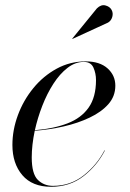

<svg xmlns="http://www.w3.org/2000/svg" viewBox="-20 -705 496 735"><path d="M393.5 -618.5 257.5 -556 256.5 -557 351 -673Q367 -688.5 383.5 -684.2Q400 -680 407 -667.5Q414 -655 409.8 -640.2Q405.5 -625.5 393.5 -618.5ZM101.5 -102.5Q101.5 -39.5 124.8 -16.5Q148 6.5 183 6.5Q249.5 6.5 300.2 -33.5Q351 -73.5 380 -129.5L381.5 -129Q352.5 -72 300.2 -31Q248 10 175.5 10Q103.5 10 65.5 -34.5Q27.5 -79 27.5 -150Q27.5 -207.5 48.5 -264.2Q69.5 -321 107.5 -367.5Q145.5 -414 196.8 -442Q248 -470 308 -470Q362 -470 391.8 -443.2Q421.5 -416.5 421.5 -377Q421.5 -336.5 394.8 -306.2Q368 -276 323.2 -254.8Q278.5 -233.5 223.8 -221Q169 -208.5 113 -204.5Q101.5 -149.5 101.5 -102.5ZM301 -468Q268 -468 238.5 -445.2Q209 -422.5 184.5 -384.5Q160 -346.5 142 -300.2Q124 -254 113.5 -206.5Q186 -212.5 238.5 -232.8Q291 -253 319.2 -293Q347.5 -333 347.5 -398.5Q347.5 -424 337.8 -446Q328 -468 301 -468Z"/></svg>

Font: Bodoni* 96pt
Style: Italic
Weight: 400
Italic angle: -13°
Version: Version 2.3